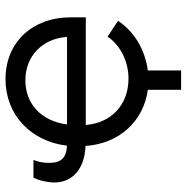

<svg xmlns="http://www.w3.org/2000/svg" viewBox="-10 -556 694 715"><g transform="rotate(-90 337.5 -199.0)"><path d="M360 128H432V4C507 -6 575 -44 617 -107L558 -146C529 -102 470 -68 402 -68C305 -68 237 -131 229 -227H630V-283C630 -427 536 -526 400 -526C267 -526 168 -432 152 -297C105 -300 88 -319 88 -365C88 -387 92 -405 99 -422H33C22 -401 15 -369 15 -344C15 -275 68 -231 151 -228C159 -104 242 -12 360 4ZM231 -297C244 -392 306 -452 396 -452C485 -452 551 -389 557 -297Z"/></g></svg>

Font: Fixel Text Regular
Style: Regular
Weight: 400
Width: 4
Designer: AlfaBravo + MacPaw
Foundry: Kyrylo Tkachov, Marchela Mozhyna, Serhii Makarenko, Maria Weinstein, Zakhar Kryvoshyya
Version: Version 1.211